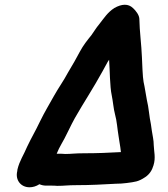

<svg xmlns="http://www.w3.org/2000/svg" viewBox="-20 -736 712 813"><path d="M305 48C367 48 413 45 471 42C486 42 501 41 516 39C552 34 565 34 595 14C613 2 624 -15 630 -36C640 -68 632 -94 631 -121C631 -144 626 -160 623 -182L619 -210C612 -241 610 -281 602 -312C598 -332 593 -368 588 -389C584 -408 582 -472 581 -493C579 -547 571 -602 570 -657C569 -673 555 -691 543 -702C523 -721 496 -720 464 -702C435 -683 421 -660 399 -632C387 -618 378 -602 367 -587C350 -566 333 -545 318 -517L295 -475C287 -462 278 -446 268 -429C249 -393 228 -365 208 -329C185 -287 172 -268 149 -221C128 -177 115 -157 95 -115C80 -79 63 -56 54 -19L53 -11C44 26 68 57 105 57C119 57 133 53 147 44C156 48 165 50 175 50H198C205 50 213 50 222 51C255 51 264 48 305 48ZM256 -84C246 -85 238 -85 230 -85H220C226 -100 233 -114 240 -126C255 -150 282 -210 297 -236C313 -263 337 -305 355 -333C374 -363 396 -402 413 -432L436 -474L442 -483C445 -443 445 -369 453 -333C458 -310 461 -273 467 -252C475 -224 477 -189 482 -160L486 -134C489 -116 490 -110 492 -92C437 -89 393 -87 336 -87C295 -87 284 -84 256 -84Z"/></svg>

Font: Electronic
Style: UltThkIt
Weight: 900
Version: Version 1.011